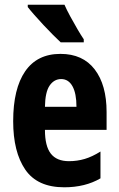

<svg xmlns="http://www.w3.org/2000/svg" viewBox="-20 -786 504 816"><path d="M237 -557Q332 -557 382.5 -491Q433 -425 433 -310V-234H171Q171 -165 196 -133Q221 -101 273 -101Q308 -101 340 -110.5Q372 -120 407 -142V-28Q342 10 253 10Q139 10 87.5 -65Q36 -140 36 -271Q36 -409 87 -483Q138 -557 237 -557ZM240 -450Q210 -450 191 -422.5Q172 -395 171 -332H305Q305 -389 288 -419.5Q271 -450 240 -450ZM254 -766Q263 -745 278.5 -716.5Q294 -688 309.5 -661.5Q325 -635 336 -619V-606H238Q225 -618 205.5 -637.5Q186 -657 165 -679.5Q144 -702 126 -722.5Q108 -743 98 -756V-766Z"/></svg>

Font: Noto Sans Bengali ExtraCondensed
Style: Bold
Weight: 700
Width: 2
Designer: Joana Ranito - Universal Thirst; Jelle Bosma - Monotype Design Team
Foundry: Universal Thirst ehf.
Version: Version 3.000; ttfautohint (v1.8.4.7-5d5b)